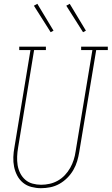

<svg xmlns="http://www.w3.org/2000/svg" viewBox="-20 -980 586 1008"><path d="M195 8Q170 8 145 1.5Q120 -5 101 -20.5Q82 -36 70.5 -58Q59 -80 54 -104.5Q49 -129 50 -155.5Q51 -182 56 -208L140 -717H81V-735H221V-717H159L75 -205Q71 -182 70 -158.5Q69 -135 72.5 -113Q76 -91 86 -71Q96 -51 112.5 -36.5Q129 -22 151 -16Q173 -10 196 -10Q218 -10 240.5 -15Q263 -20 283.5 -31.5Q304 -43 320.5 -60.5Q337 -78 348.5 -98.5Q360 -119 367 -141Q374 -163 377 -185L465 -717H406V-735H546V-717H485L396 -182Q392 -157 385 -133.5Q378 -110 365 -87.5Q352 -65 333 -46Q314 -27 291.5 -14.5Q269 -2 244.5 3Q220 8 195 8ZM416 -811 328 -950 346 -960 431 -819ZM246 -811 158 -950 176 -960 261 -819Z"/></svg>

Font: Iosevka Slab Thin
Style: Italic
Weight: 100
Italic angle: -9°
Monospace: yes
Designer: Belleve Invis
Foundry: Belleve Invis
Version: Version 11.1.1; ttfautohint (v1.8.3)